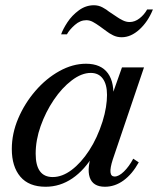

<svg xmlns="http://www.w3.org/2000/svg" viewBox="-20 -698 603 732"><path d="M154 14Q90 14 57.5 -24.5Q25 -63 25 -130Q25 -189 49.5 -246.5Q74 -304 115 -351.5Q156 -399 206.5 -427Q257 -455 308 -455Q365 -455 391.5 -418.5Q418 -382 411 -313L399 -311L445 -441H529L410 -90Q389 -25 417 -25Q433 -25 452.5 -44Q472 -63 488 -93L509 -79Q484 -34 451 -10Q418 14 380 14Q334 14 322 -22Q310 -58 334 -124L339 -111Q303 -50 256 -18Q209 14 154 14ZM181 -23Q217 -23 253 -50Q289 -77 320 -124.5Q351 -172 371 -235Q380 -264 384 -289.5Q388 -315 388 -336Q388 -376 372 -398Q356 -420 326 -420Q291 -420 253.5 -391.5Q216 -363 185 -317Q154 -271 135 -217.5Q116 -164 116 -112Q116 -23 181 -23ZM444 -556Q426 -556 411 -563.5Q396 -571 386 -579L360 -598Q346 -608 334 -614.5Q322 -621 309 -621Q286 -621 265.5 -603Q245 -585 235 -567H213Q220 -587 237 -613Q254 -639 280.5 -658.5Q307 -678 338 -678Q356 -678 371.5 -669.5Q387 -661 395 -654L428 -632Q435 -627 448 -620.5Q461 -614 474 -614Q494 -614 512 -628Q530 -642 541 -662H563Q544 -615 511.5 -585.5Q479 -556 444 -556Z"/></svg>

Font: Baskervville Medium
Style: Italic
Weight: 500
Italic angle: -18°
Version: Version 1.100